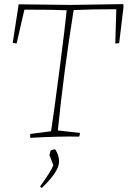

<svg xmlns="http://www.w3.org/2000/svg" viewBox="-20 -666 622 936"><path d="M128 6Q127 2 127 -13L229 -26Q242 -110 270.5 -329.5Q299 -549 305 -616Q242 -619 99 -619L61 -454Q57 -454 42 -457L71 -645L326 -642Q363 -642 452 -644Q541 -646 581 -646L582 -631L561 -456Q549 -454 542 -454L547 -621Q426 -621 339 -617Q290 -311 262 -30L370 -18Q370 -12 366 0Q264 -2 128 6ZM184 250Q176 247 176 242Q231 166 240 139L221 90Q223 80 227 67Q240 62 249 62Q268 90 268 122Q268 170 184 250Z"/></svg>

Font: Albura ExtraLight
Style: Italic
Weight: 156
Italic angle: -7°
Designer: Mercedes Jáuregui
Foundry: Omnibus-Type Team
Version: Version 1.000